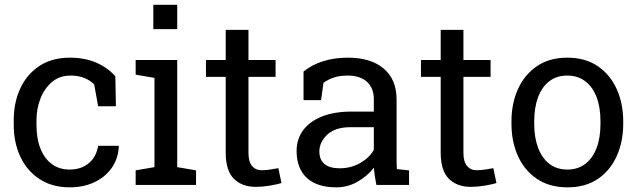

<svg xmlns="http://www.w3.org/2000/svg" viewBox="-20 -782 2694 812"><path d="M274.9 10.3Q201.2 10.3 147.9 -24.2Q94.7 -58.6 66.4 -118.4Q38.1 -178.2 38.1 -253.9V-274.4Q38.1 -349.1 66.2 -408.9Q94.2 -468.8 147.2 -503.4Q200.2 -538.1 274.9 -538.1Q338.9 -538.1 387 -517.1Q435.1 -496.1 467.8 -459.5L470.2 -332.5H395L378.4 -424.8Q361.8 -441.9 336.9 -452.1Q312 -462.4 278.3 -462.4Q231.9 -462.4 199.7 -435.1Q167.5 -407.7 150.9 -364.7Q134.3 -321.8 134.3 -274.4V-253.9Q134.3 -195.3 151.4 -152.8Q168.5 -110.4 200 -87.6Q231.4 -64.9 274.4 -64.9Q323.2 -64.9 355.5 -91.8Q387.7 -118.7 395 -165.5H481.4L482.4 -162.6Q480 -110.8 452.4 -71.8Q424.8 -32.7 378.9 -11.2Q333 10.3 274.9 10.3Z M553.7 0V-61.5L633.3 -75.2V-452.6L553.7 -466.3V-528.3H729.5V-75.2L809.1 -61.5V0ZM628.4 -658.7V-761.7H729.5V-658.7Z M1062 8.3Q1003.4 8.3 969 -26.1Q934.6 -60.5 934.6 -136.2V-457H851.1V-528.3H934.6V-655.8H1030.8V-528.3H1145.5V-457H1030.8V-136.2Q1030.8 -98.1 1045.9 -80.1Q1061 -62 1086.4 -62Q1103.5 -62 1124.5 -65.2Q1145.5 -68.4 1157.2 -70.8L1170.4 -7.8Q1149.4 -1.5 1118.9 3.4Q1088.4 8.3 1062 8.3Z M1402.8 10.3Q1320.3 10.3 1277.3 -30Q1234.4 -70.3 1234.4 -143.6Q1234.4 -193.8 1262.2 -231.4Q1289.6 -268.6 1341.8 -289.3Q1394 -310.1 1466.8 -310.1H1561V-361.8Q1561 -409.7 1532 -436Q1502.9 -462.4 1450.2 -462.4Q1417 -462.4 1392.6 -454.3Q1368.2 -446.3 1348.1 -432.1L1337.9 -358.4H1263.7V-479.5Q1299.3 -508.3 1346.7 -523.2Q1394 -538.1 1451.7 -538.1Q1547.9 -538.1 1602.5 -492.2Q1657.2 -446.3 1657.2 -360.8V-106.4Q1657.2 -96.2 1657.5 -86.4Q1657.7 -76.7 1658.7 -66.9L1710 -61.5V0H1571.8Q1567.4 -21.5 1564.9 -38.6Q1562.5 -55.7 1561.5 -72.8Q1533.7 -37.1 1491.9 -13.4Q1450.2 10.3 1402.8 10.3ZM1417 -70.3Q1464.8 -70.3 1504.4 -93.3Q1543.9 -116.2 1561 -148.4V-244.1H1463.4Q1397 -244.1 1363.8 -212.4Q1330.6 -180.7 1330.6 -141.6Q1330.6 -106.9 1352.1 -88.6Q1373.5 -70.3 1417 -70.3Z M1971.2 8.3Q1912.6 8.3 1878.2 -26.1Q1843.8 -60.5 1843.8 -136.2V-457H1760.3V-528.3H1843.8V-655.8H1939.9V-528.3H2054.7V-457H1939.9V-136.2Q1939.9 -98.1 1955.1 -80.1Q1970.2 -62 1995.6 -62Q2012.7 -62 2033.7 -65.2Q2054.7 -68.4 2066.4 -70.8L2079.6 -7.8Q2058.6 -1.5 2028.1 3.4Q1997.6 8.3 1971.2 8.3Z M2379.9 10.3Q2303.7 10.3 2250.7 -25.6Q2197.8 -61.5 2170.4 -122.3Q2143.1 -183.1 2143.1 -258.3V-269Q2143.1 -343.8 2170.4 -404.8Q2197.8 -465.8 2250.5 -502Q2303.2 -538.1 2378.9 -538.1Q2455.6 -538.1 2508.3 -502Q2561 -465.8 2588.4 -404.8Q2615.7 -343.8 2615.7 -269V-258.3Q2615.7 -182.6 2588.1 -121.6Q2560.5 -60.5 2508.1 -25.1Q2455.6 10.3 2379.9 10.3ZM2379.9 -64.9Q2423.3 -64.9 2454.6 -88.4Q2485.8 -111.8 2502.7 -155Q2519.5 -198.2 2519.5 -258.3V-269Q2519.5 -329.1 2502.7 -372.3Q2485.8 -415.5 2454.3 -439Q2422.9 -462.4 2378.9 -462.4Q2333.5 -462.4 2302.2 -437.7Q2271 -413.1 2255.1 -369.6Q2239.3 -326.2 2239.3 -269V-258.3Q2239.3 -201.2 2255.4 -157.7Q2271.5 -114.3 2302.7 -89.6Q2334 -64.9 2379.9 -64.9Z"/></svg>

Font: Hanuman
Style: Regular
Weight: 400
Designer: Danh Hong
Foundry: Danh Hong
Version: Version 9.000